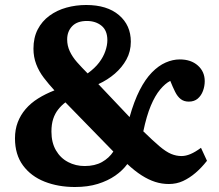

<svg xmlns="http://www.w3.org/2000/svg" viewBox="-20 -735 876 769"><path d="M280 14Q213 14 158.5 -7.5Q104 -29 72 -72.5Q40 -116 40 -181Q40 -216 51 -245Q62 -274 82.5 -298Q103 -322 132.5 -340.5Q162 -359 198 -373Q175 -398 155.5 -423.5Q136 -449 125 -478Q114 -507 114 -540Q114 -584 131 -617Q148 -650 178 -672Q208 -694 246 -704.5Q284 -715 325 -715Q409 -715 456.5 -674.5Q504 -634 504 -568Q504 -529 486.5 -497Q469 -465 440 -440Q411 -415 374 -398L499 -266Q517 -330 539.5 -374Q562 -418 588.5 -445Q615 -472 643.5 -484.5Q672 -497 700 -497Q745 -497 772.5 -472.5Q800 -448 800 -410Q800 -390 793 -371Q786 -352 772 -340Q758 -328 736 -328Q717 -328 704 -338Q691 -348 681.5 -367Q672 -386 662 -411Q642 -401 621.5 -376.5Q601 -352 584 -311.5Q567 -271 554 -209Q593 -171 619 -149Q645 -127 665.5 -118.5Q686 -110 707 -110Q724 -110 743 -118Q762 -126 785 -143L809 -91Q787 -63 763 -42.5Q739 -22 713 -10Q687 2 656 2Q628 2 601.5 -6.5Q575 -15 547.5 -32.5Q520 -50 490 -78Q471 -52 441.5 -31.5Q412 -11 372 1.5Q332 14 280 14ZM319 -70Q360 -70 388.5 -86Q417 -102 434 -128L242 -325Q226 -313 213 -296.5Q200 -280 193 -258.5Q186 -237 186 -208Q186 -164 204 -133Q222 -102 252.5 -86Q283 -70 319 -70ZM331 -441Q360 -462 377 -484.5Q394 -507 402 -530.5Q410 -554 410 -574Q410 -613 386.5 -632Q363 -651 328 -651Q289 -651 269 -630Q249 -609 249 -577Q249 -552 259.5 -529.5Q270 -507 288.5 -486Q307 -465 331 -441Z"/></svg>

Font: Literata 18pt
Style: Bold
Weight: 700
Designer: Latin by Veronika Burian and Jose Scaglione. Greek by Irene Vlachou. Cyrillic by Vera Evstafieva.
Foundry: TypeTogether
Version: Version 3.103;gftools[0.9.29]